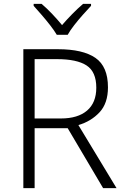

<svg xmlns="http://www.w3.org/2000/svg" viewBox="-20 -1033 640 987"><path d="M278 -780Q406 -780 470.5 -735.5Q535 -691 535 -584Q535 -502 491.5 -455.5Q448 -409 383 -390L579 -66H510L328 -374H158V-66H100V-780ZM273 -729H158V-424H293Q380 -424 427.5 -464.5Q475 -505 475 -582Q475 -664 425 -696.5Q375 -729 273 -729ZM272 -854Q259 -876 238 -903Q217 -930 194 -956.5Q171 -983 153 -1003V-1013H194Q221 -990 248.5 -961Q276 -932 299 -904Q323 -932 351.5 -961Q380 -990 407 -1013H448V-1003Q429 -983 405.5 -956.5Q382 -930 361 -903Q340 -876 328 -854Z"/></svg>

Font: Noto Sans Malayalam UI Light
Style: Regular
Weight: 300
Designer: Jelle Bosma - Monotype Design Team
Foundry: Monotype Imaging Inc.
Version: Version 2.104; ttfautohint (v1.8.4.7-5d5b)